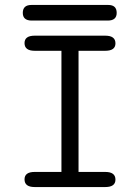

<svg xmlns="http://www.w3.org/2000/svg" viewBox="-20 -755 565 775"><path d="M72 -703Q72 -735 107 -735H417Q451 -735 451 -703Q451 -672 415 -672H106Q72 -673 72 -703ZM79 -31Q79 -61 120 -61H228V-550H120Q79 -550 79 -581Q79 -611 120 -611H405Q446 -611 446 -580Q446 -550 405 -550H297V-61H405Q446 -61 446 -30Q446 0 405 0H120Q79 0 79 -31Z"/></svg>

Font: CMU Typewriter Text
Style: Regular
Weight: 500
Monospace: yes
Version: Version 0.7.0